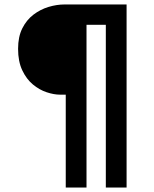

<svg xmlns="http://www.w3.org/2000/svg" viewBox="-20 -720 690 860"><path d="M274.5 120V-296H249Q221.5 -296 189 -306.8Q156.5 -317.5 127.5 -341.5Q98.5 -365.5 79.8 -405Q61 -444.5 61 -501.5Q61 -555.5 80 -593.2Q99 -631 130 -654.5Q161 -678 197.5 -689Q234 -700 269 -700H547V120H454V-609H367.5V120Z"/></svg>

Font: Trispace Medium
Style: Regular
Weight: 500
Designer: Tyler Finck
Foundry: Etcetera Type Company
Version: Version 1.210; ttfautohint (v1.8.3)